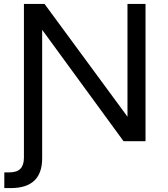

<svg xmlns="http://www.w3.org/2000/svg" viewBox="-20 -720 857 979"><path d="M2 159H27Q66 159 84 140.5Q102 122 102 84V-700H207L630 -125V-700H722V0H610L195 -568V87Q195 239 35 239H2Z"/></svg>

Font: Goli
Style: Regular
Weight: 400
Designer: jaikishan Patel
Foundry: MagicType
Version: Version 1.000